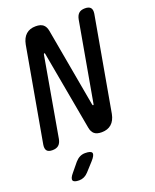

<svg xmlns="http://www.w3.org/2000/svg" viewBox="-176 -839 951 1178"><g transform="rotate(-20 299.5 -250.0)"><path d="M109 -655Q117 -697 141 -718.5Q165 -740 204 -740Q236 -740 252.5 -726.5Q269 -713 274 -685L366 -170L368 -166Q368 -164 370 -164Q372 -164 373.5 -165.5Q375 -167 375 -170L467 -689Q472 -715 486 -727.5Q500 -740 526 -740Q552 -740 562.5 -727.5Q573 -715 569 -689L460 -75Q452 -33 427.5 -11.5Q403 10 364 10Q332 10 316 -3.5Q300 -17 295 -45L202 -560Q202 -563 201 -564.5Q200 -566 198 -566Q196 -566 195 -564.5Q194 -563 193 -560L102 -41Q97 -15 82.5 -2.5Q68 10 42 10Q16 10 6 -2.5Q-4 -15 0 -41ZM112 183 158 127Q172 111 188 103Q204 95 223 95Q262 95 267 110Q272 125 243 157L193 212Q180 226 165 233Q150 240 133 240Q98 240 93 225.5Q88 211 112 183Z"/></g></svg>

Font: Maple Mono Medium
Style: Italic
Weight: 500
Italic angle: -10°
Monospace: yes
Designer: subframe7536
Version: Version 7.000